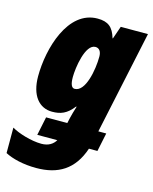

<svg xmlns="http://www.w3.org/2000/svg" viewBox="-147 -642 769 962"><g transform="rotate(15 237.0 -161.5)"><path d="M134 240C247 240 326 194 365 78H409L429 -18H388L502 -553H361L338 -487H336C320 -541 294 -563 239 -563C85 -563 25 -351 25 -207C25 -107 71 -53 138 -53C182 -53 214 -65 248 -109H251C243 -84 237 -62 233 -45L227 -18H117L97 78H201C187 101 164 116 128 116C76 116 7 95 -28 74V206C10 226 68 240 134 240ZM218 -193C202 -193 194 -211 194 -248C194 -295 212 -423 265 -423C285 -423 296 -407 296 -381C296 -312 274 -193 218 -193Z"/></g></svg>

Font: Noto Sans UI Condensed Black
Style: Italic
Weight: 900
Width: 3
Italic angle: -192°
Designer: Monotype Design Team
Foundry: Monotype Imaging Inc.
Version: Version 1.901